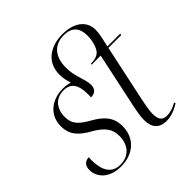

<svg xmlns="http://www.w3.org/2000/svg" viewBox="-201 -934 1108 1108"><g transform="rotate(-45 353.5 -380.0)"><path d="M167 10C277 10 339 -58 339 -149C339 -223 298 -264 232 -301C171 -336 140 -363 140 -421C140 -491 179 -536 244 -536C306 -536 327 -492 328 -425C328 -416 328 -406 327 -395C358 -395 379 -411 379 -444C379 -496 346 -541 346 -618C346 -713 395 -760 469 -760C537 -760 565 -723 565 -662C565 -623 554 -579 535 -557C519 -539 494 -533 464 -533L463 -526H537L466 -192C455 -139 451 -110 451 -86C451 -27 478 10 540 10C577 10 614 -4 649 -27L645 -35C619 -20 592 -10 563 -10C526 -10 511 -31 511 -77C511 -96 514 -122 526 -179L600 -526H704L707 -536H602L613 -586C619 -612 622 -635 622 -653C622 -721 567 -770 468 -770C378 -770 291 -725 291 -616C291 -588 297 -562 305 -538C289 -543 270 -546 248 -546C153 -546 86 -488 86 -401C86 -327 127 -289 194 -252C259 -214 286 -178 286 -123C286 -47 242 0 172 0C104 0 74 -52 73 -131C73 -140 73 -150 74 -160C51 -160 24 -147 24 -106C24 -45 74 10 167 10Z"/></g></svg>

Font: Noto Serif Display SemiCondensed Light
Style: Italic
Weight: 300
Width: 4
Italic angle: -12°
Designer: Monotype Design Team
Foundry: Monotype Imaging Inc.
Version: Version 2.009